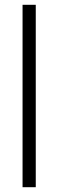

<svg xmlns="http://www.w3.org/2000/svg" viewBox="-20 -780 242 800"><path d="M129 0H74V-760H129Z"/></svg>

Font: Noto Sans Lao UI Cond Light
Style: Regular
Weight: 300
Width: 3
Designer: Monotype Design Team
Foundry: Monotype Imaging Inc.
Version: Version 2.000; ttfautohint (v1.8.4.7-5d5b)